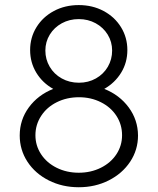

<svg xmlns="http://www.w3.org/2000/svg" viewBox="-20 -748 636 775"><path d="M59.6 -201.2Q59.6 -264.2 96.4 -314.5Q133.3 -364.7 194.8 -389.2Q151.9 -413.1 126.7 -454.3Q101.6 -495.6 101.6 -545.9Q101.6 -596.7 127.2 -638.2Q152.8 -679.7 197.5 -703.6Q242.2 -727.5 297.9 -727.5Q353.5 -727.5 398.2 -703.6Q442.9 -679.7 468.5 -638.2Q494.1 -596.7 494.1 -545.9Q494.1 -495.6 469 -454.6Q443.8 -413.6 400.9 -389.2Q462.4 -364.7 499.5 -314.5Q536.6 -264.2 537.1 -201.2Q537.1 -143.1 505.4 -95.2Q473.6 -47.4 418.9 -19.8Q364.3 7.8 297.9 7.8Q231.4 7.8 176.8 -19.8Q122.1 -47.4 90.8 -95.2Q59.6 -143.1 59.6 -201.2ZM472.7 -202.1Q472.7 -245.1 450 -280.3Q427.2 -315.4 387.2 -335.4Q347.2 -355.5 298.8 -355.5Q249.5 -355.5 209.2 -335.4Q168.9 -315.4 146 -280Q123 -244.6 123 -202.1Q123 -160.2 145.8 -125.5Q168.5 -90.8 208.7 -70.8Q249 -50.8 297.9 -50.8Q346.7 -50.8 387 -70.8Q427.2 -90.8 450 -125.5Q472.7 -160.2 472.7 -202.1ZM432.6 -543.9Q432.6 -579.1 414.8 -608.2Q397 -637.2 366.2 -654.1Q335.4 -670.9 297.9 -670.9Q260.3 -670.9 229.5 -654.1Q198.7 -637.2 180.9 -608.2Q163.1 -579.1 163.1 -543.9Q163.1 -508.3 180.7 -478.5Q198.2 -448.7 229.2 -431.4Q260.3 -414.1 298.8 -414.1Q336.4 -414.1 367.2 -431.4Q397.9 -448.7 415.3 -478.5Q432.6 -508.3 432.6 -543.9Z"/></svg>

Font: Reddit Sans Fudge Light
Style: Regular
Weight: 300
Designer: Stephen Hutchings
Foundry: Reddit
Version: Version 1.013